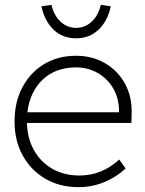

<svg xmlns="http://www.w3.org/2000/svg" viewBox="-20 -762 599 792"><path d="M304 10Q226 10 166.5 -25Q107 -60 73.5 -121Q40 -182 40 -261Q40 -341 72.5 -402Q105 -463 162 -497.5Q219 -532 294 -532Q360 -532 413 -501.5Q466 -471 496 -416Q526 -361 523 -288L522 -255H91Q93 -190 121 -141Q149 -92 197 -65Q245 -38 308 -38Q400 -38 472 -104L498 -67Q461 -32 410.5 -11Q360 10 304 10ZM295 -484Q209 -484 156 -433.5Q103 -383 93 -299H471V-307Q470 -359 446 -399Q422 -439 382 -461.5Q342 -484 295 -484ZM294 -604Q238 -604 201 -639.5Q164 -675 151 -736L192 -742Q203 -697 230.5 -672Q258 -647 294 -647Q330 -647 357.5 -672Q385 -697 396 -742L437 -736Q424 -675 386.5 -639.5Q349 -604 294 -604Z"/></svg>

Font: Readex Pro ExtraLight
Style: Regular
Weight: 200
Designer: Bonnie Shaver-Troup, Thomas Jockin
Foundry: Lexend
Version: Version 1.203; ttfautohint (v1.8.3)